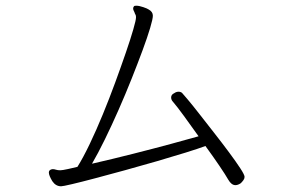

<svg xmlns="http://www.w3.org/2000/svg" viewBox="-20 -673 1040 672"><path d="M823 -32Q813 -25 804 -25Q790 -25 779 -44Q770 -60 748 -92.5Q726 -125 699 -162Q675 -153 630 -139Q585 -125 530 -109Q475 -93 418.5 -77.5Q362 -62 313 -49Q264 -36 232 -28.5Q200 -21 194 -21Q175 -21 163 -39Q151 -59 151 -69Q151 -76 157 -79Q159 -80 161 -80.5Q163 -81 165 -81Q170 -81 176 -79Q182 -77 191 -77Q198 -77 218.5 -81.5Q239 -86 251 -89Q271 -121 294 -169Q317 -217 340 -273Q363 -329 383.5 -385Q404 -441 420.5 -489Q437 -537 446.5 -570Q456 -603 456 -612Q456 -617 455 -620Q454 -623 452 -626Q451 -630 448.5 -634.5Q446 -639 446 -643Q446 -648 449 -651Q450 -653 457 -653Q467 -653 481.5 -648Q496 -643 500 -640Q515 -632 515 -618Q515 -607 505.5 -575Q496 -543 479 -497Q462 -451 440.5 -397Q419 -343 395 -288.5Q371 -234 347 -185Q323 -136 302 -100Q372 -116 445 -134.5Q518 -153 579 -169.5Q640 -186 675 -196Q648 -234 623.5 -267.5Q599 -301 586 -316Q579 -323 579 -332Q579 -342 590 -347Q597 -352 605 -352Q612 -352 617 -348Q619 -346 636 -326Q653 -306 677.5 -274.5Q702 -243 729.5 -208Q757 -173 781.5 -140Q806 -107 821 -84Q836 -61 836 -54Q836 -48 832 -42.5Q828 -37 823 -32Z"/></svg>

Font: Moon Stars Kai T HW Light
Style: Regular
Weight: 300
Designer: GuiWonder
Version: Version 1.101